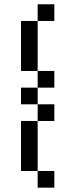

<svg xmlns="http://www.w3.org/2000/svg" viewBox="-20 -789 271 886"><path d="M153.8 -769.2H230.8V-692.3H153.8ZM76.9 -692.3H153.8V-615.4H76.9ZM76.9 -615.4H153.8V-538.5H76.9ZM76.9 -538.5H153.8V-461.5H76.9ZM153.8 -461.5H230.8V-384.6H153.8ZM76.9 -384.6H153.8V-307.7H76.9ZM153.8 -307.7H230.8V-230.8H153.8ZM76.9 -230.8H153.8V-153.8H76.9ZM76.9 -153.8H153.8V-76.9H76.9ZM76.9 -76.9H153.8V0H76.9ZM153.8 0H230.8V76.9H153.8Z"/></svg>

Font: Jacquarda Bastarda 9
Style: Regular
Weight: 400
Designer: Sarah Cadigan-Fried
Version: Version 1.000; ttfautohint (v1.8.4.7-5d5b)